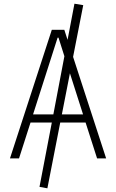

<svg xmlns="http://www.w3.org/2000/svg" viewBox="-20 -854 626 1035"><path d="M235.4 161.1 192.9 153.3 259.3 -193.4H144.5L82.5 0H33.7L259.3 -693.4H326.7L344.2 -639.2L381.3 -834L428.7 -826.2L374 -547.4L552.2 0H503.4L441.4 -193.4H304.7ZM267.6 -237.3 327.1 -550.8 295.4 -650.9H290.5L158.2 -237.3ZM356.9 -459 313.5 -237.3H427.7Z"/></svg>

Font: Cascadia Code NF ExtraLight
Style: Regular
Weight: 200
Monospace: yes
Designer: Aaron Bell
Foundry: Saja Typeworks
Version: Version 2404.023; ttfautohint (v1.8.4)